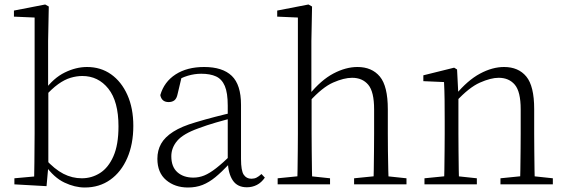

<svg xmlns="http://www.w3.org/2000/svg" viewBox="-20 -820 2515 854"><path d="M44 0V-27L132 -35Q133 -63 133 -97Q133 -131 133.5 -165Q134 -199 134 -226V-742L42 -746V-773L181 -800L197 -791L194 -637V-426L195 -416V-82V-81L187 8ZM357 14Q313 14 266.5 -8Q220 -30 181 -85H170L181 -113Q223 -67 262 -47Q301 -27 344 -27Q388 -27 425 -50.5Q462 -74 484.5 -125Q507 -176 507 -258Q507 -369 462 -425.5Q417 -482 346 -482Q321 -482 294 -474Q267 -466 238.5 -445.5Q210 -425 177 -388L167 -417H177Q218 -473 268 -497.5Q318 -522 367 -522Q428 -522 474 -489.5Q520 -457 546.5 -398Q573 -339 573 -260Q573 -179 546 -117Q519 -55 470.5 -20.5Q422 14 357 14Z M816 14Q758 14 719 -19Q680 -52 680 -114Q680 -151 696.5 -180.5Q713 -210 750.5 -234Q788 -258 850 -276Q893 -289 937.5 -300.5Q982 -312 1022 -321V-297Q982 -287 940.5 -275Q899 -263 862 -249Q795 -225 768.5 -194Q742 -163 742 -125Q742 -78 769 -54Q796 -30 840 -30Q865 -30 888.5 -39.5Q912 -49 941.5 -72Q971 -95 1011 -134L1017 -89H998Q966 -55 938 -32Q910 -9 881 2.5Q852 14 816 14ZM1078 13Q1036 13 1015.5 -17.5Q995 -48 993 -102V-106V-350Q993 -407 980 -437.5Q967 -468 941 -480Q915 -492 875 -492Q845 -492 815 -483Q785 -474 753 -454L789 -482L770 -402Q766 -382 756 -374Q746 -366 730 -366Q699 -366 693 -397Q710 -456 761 -489Q812 -522 888 -522Q970 -522 1011 -482.5Q1052 -443 1052 -354V-113Q1052 -61 1064 -43Q1076 -25 1098 -25Q1111 -25 1121 -30Q1131 -35 1143 -46L1158 -30Q1143 -8 1122.5 2.5Q1102 13 1078 13Z M1215 0V-27L1325 -38H1345L1448 -27V0ZM1302 0Q1303 -24 1303.5 -64.5Q1304 -105 1304.5 -149Q1305 -193 1305 -226V-742L1213 -746V-773L1352 -800L1368 -791L1365 -637V-399L1366 -387V-226Q1366 -193 1366.5 -149Q1367 -105 1367.5 -64.5Q1368 -24 1369 0ZM1555 0V-27L1664 -38H1684L1788 -27V0ZM1641 0Q1642 -24 1642.5 -64Q1643 -104 1643.5 -148Q1644 -192 1644 -226V-334Q1644 -412 1618 -443Q1592 -474 1546 -474Q1510 -474 1462 -453Q1414 -432 1356 -368L1341 -399H1355Q1408 -464 1463 -493Q1518 -522 1570 -522Q1634 -522 1669.5 -479.5Q1705 -437 1705 -334V-226Q1705 -192 1705.5 -148Q1706 -104 1707 -64Q1708 -24 1709 0Z M1868 0V-27L1978 -38H1998L2101 -27V0ZM1955 0Q1956 -24 1956.5 -64.5Q1957 -105 1957.5 -149Q1958 -193 1958 -226V-281Q1958 -333 1957.5 -375.5Q1957 -418 1955 -455L1863 -459V-485L2000 -519L2013 -511L2019 -393V-392V-226Q2019 -193 2019.5 -149Q2020 -105 2020.5 -64.5Q2021 -24 2022 0ZM2206 0V-27L2315 -38H2336L2439 -27V0ZM2293 0Q2294 -24 2294.5 -64Q2295 -104 2295.5 -148Q2296 -192 2296 -226V-334Q2296 -412 2270 -443Q2244 -474 2198 -474Q2163 -474 2114.5 -452.5Q2066 -431 2008 -368L1998 -398H2006Q2060 -463 2115 -492.5Q2170 -522 2222 -522Q2286 -522 2321 -479.5Q2356 -437 2356 -335V-226Q2356 -192 2356.5 -148Q2357 -104 2357.5 -64Q2358 -24 2359 0Z"/></svg>

Font: Noto Serif TC
Style: Regular
Weight: 200
Designer: Ryoko NISHIZUKA 西塚涼子 (kana & ideographs); Frank Grießhammer (Latin, Greek & Cyrillic); Wenlong ZHANG 张文龙 (bopomofo); San
Foundry: Adobe
Version: Version 2.001;hotconv 1.1.0;makeotfexe 2.6.0